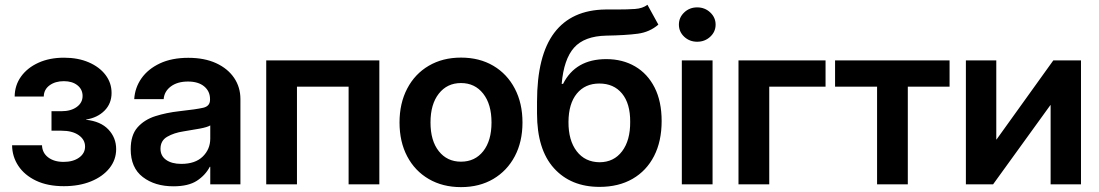

<svg xmlns="http://www.w3.org/2000/svg" viewBox="-20 -767 4572 799"><path d="M245.6 7.8Q178.2 7.8 130.1 -15.1Q82 -38.1 56.4 -76.7Q30.8 -115.2 30.3 -162.6H154.8Q155.8 -130.9 180.4 -112.1Q205.1 -93.3 244.6 -93.3Q284.2 -93.3 309.1 -111.1Q334 -128.9 334 -157.2Q334 -186 307.4 -204.6Q280.8 -223.1 235.8 -223.1H194.3V-304.2H235.8Q274.9 -304.2 299.3 -321.8Q323.7 -339.4 323.7 -367.7Q323.7 -395 302.2 -412.1Q280.8 -429.2 245.6 -429.2Q210 -429.2 186.3 -411.9Q162.6 -394.5 162.1 -365.2H41Q41.5 -412.1 67.6 -448.5Q93.8 -484.9 139.9 -505.9Q186 -526.9 246.6 -526.9Q304.7 -526.9 349.4 -507.6Q394 -488.3 419.2 -455.1Q444.3 -421.9 444.3 -380.4Q444.3 -335.9 414.8 -306.4Q385.3 -276.9 337.9 -269.5V-268.6Q398.9 -262.2 431.2 -228Q463.4 -193.8 463.4 -146.5Q463.4 -102.1 435.5 -67.1Q407.7 -32.2 358.6 -12.2Q309.6 7.8 245.6 7.8Z M701.7 8.3Q624.5 8.3 574.2 -30.3Q523.9 -68.8 523.9 -146Q523.9 -204.6 552.2 -236.8Q580.6 -269 626.7 -283.7Q672.9 -298.3 726.1 -304.2Q797.4 -312 825.7 -318.6Q854 -325.2 854 -351.6V-355Q854 -387.2 829.6 -407.5Q805.2 -427.7 762.2 -427.7Q718.3 -427.7 690.9 -407.2Q663.6 -386.7 661.1 -354.5H538.6Q541.5 -402.3 568.8 -441.2Q596.2 -480 645.5 -503.2Q694.8 -526.4 763.7 -526.4Q830.6 -526.4 879.2 -504.2Q927.7 -481.9 954.1 -443.1Q980.5 -404.3 980.5 -354.5V0H855V-72.8H853Q834.5 -37.6 799.1 -14.6Q763.7 8.3 701.7 8.3ZM734.4 -85Q792.5 -85 823.7 -115.5Q855 -146 855 -190.4V-245.1Q843.3 -237.8 812 -231.9Q780.8 -226.1 743.2 -220.2Q704.6 -214.4 676.3 -198.2Q647.9 -182.1 647.9 -147.9Q647.9 -118.2 671.4 -101.6Q694.8 -85 734.4 -85Z M1558.6 -515.6V0H1430.7V-406.2H1215.8V0H1087.9V-515.6Z M1898.4 11.7Q1822.3 11.7 1764.4 -22Q1706.5 -55.7 1674.6 -116.2Q1642.6 -176.8 1642.6 -257.3Q1642.6 -337.4 1674.6 -398.4Q1706.5 -459.5 1764.4 -493.4Q1822.3 -527.3 1898.4 -527.3Q1975.1 -527.3 2032.7 -493.4Q2090.3 -459.5 2122.3 -398.4Q2154.3 -337.4 2154.3 -257.3Q2154.3 -177.2 2122.3 -116.7Q2090.3 -56.2 2032.7 -22.2Q1975.1 11.7 1898.4 11.7ZM1898.4 -94.2Q1956.5 -94.2 1991 -137.9Q2025.4 -181.6 2025.4 -257.3Q2025.4 -333.5 1990.7 -377.4Q1956.1 -421.4 1898.4 -421.4Q1840.8 -421.4 1806.2 -377.4Q1771.5 -333.5 1771.5 -257.3Q1771.5 -181.2 1806.2 -137.7Q1840.8 -94.2 1898.4 -94.2Z M2674.3 -747.1 2719.7 -664.6Q2683.6 -633.3 2633.8 -626.7Q2584 -620.1 2502.9 -618.7Q2411.6 -616.7 2368.9 -568.6Q2326.2 -520.5 2317.4 -418H2323.2Q2375 -521 2502.9 -521Q2570.8 -521 2622.8 -490.7Q2674.8 -460.4 2704.1 -402.8Q2733.4 -345.2 2733.4 -263.2Q2733.4 -179.2 2701.9 -117.7Q2670.4 -56.2 2612.3 -22.7Q2554.2 10.7 2475.1 10.7Q2355.5 10.7 2285.2 -67.1Q2214.8 -145 2214.8 -294.9V-343.3Q2214.8 -535.6 2286.6 -630.6Q2358.4 -725.6 2499.5 -727.5Q2512.2 -727.5 2524.2 -727.5Q2536.1 -727.5 2547.4 -727.5Q2590.8 -727.5 2622.6 -729.7Q2654.3 -731.9 2674.3 -747.1ZM2475.6 -91.8Q2534.7 -92.3 2568.8 -137.5Q2603 -182.6 2602.5 -259.8Q2603 -335.9 2568.6 -377.7Q2534.2 -419.4 2474.1 -419.4Q2415 -419.4 2380.6 -377.7Q2346.2 -335.9 2345.7 -259.8Q2345.2 -183.1 2379.9 -137.7Q2414.6 -92.3 2475.6 -91.8Z M2817.4 0V-515.6H2945.3V0ZM2881.3 -593.3Q2849.6 -593.3 2827.4 -614Q2805.2 -634.8 2805.2 -664.6Q2805.2 -694.3 2827.4 -715.3Q2849.6 -736.3 2881.3 -736.3Q2913.1 -736.3 2935.5 -715.3Q2958 -694.3 2958 -664.6Q2958 -634.8 2935.5 -614Q2913.1 -593.3 2881.3 -593.3Z M3415.5 -515.6V-406.2H3181.2V0H3053.2V-515.6Z M3629.9 0V-406.2H3455.1V-515.6H3931.6V-406.2H3757.8V0Z M4478.5 0H4352.1V-329.6H4351.1L4112.8 0H3999.5V-515.6H4126V-186.5H4127L4363.3 -515.6H4478.5Z"/></svg>

Font: Inter Display Semi Bold
Style: Regular
Weight: 600
Designer: Rasmus Andersson
Foundry: rsms
Version: Version 4.000;git-37864ae